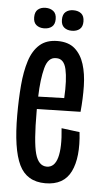

<svg xmlns="http://www.w3.org/2000/svg" viewBox="-50 -694 391 737"><g transform="rotate(5 145.0 -325.5)"><path d="M153 10Q81 10 52 -50.5Q23 -111 23 -242Q23 -303 27.5 -356.5Q32 -410 45 -451Q58 -492 84 -515Q110 -538 153 -538Q195 -538 219.5 -516.5Q244 -495 255.5 -458.5Q267 -422 268 -374.5Q269 -327 264 -275L96 -271Q96 -267 96 -261Q96 -145 108.5 -99.5Q121 -54 153 -54Q183 -54 194 -93Q205 -132 197 -206L267 -197Q278 -100 251 -45Q224 10 153 10ZM153 -472Q122 -473 110.5 -429.5Q99 -386 97 -319L197 -322Q201 -393 192 -433Q183 -473 153 -472ZM203 -582Q185 -582 173.5 -591.5Q162 -601 162 -621Q162 -642 173.5 -651.5Q185 -661 203 -661Q222 -661 233.5 -651.5Q245 -642 245 -621Q245 -601 233.5 -591.5Q222 -582 203 -582ZM96 -582Q78 -582 66.5 -591.5Q55 -601 55 -621Q55 -642 66.5 -651.5Q78 -661 96 -661Q114 -661 126 -651.5Q138 -642 138 -621Q138 -601 126.5 -591.5Q115 -582 96 -582Z"/></g></svg>

Font: Bricolage Grotesque 96pt Condensed Light
Style: Regular
Weight: 300
Width: 3
Designer: Mathieu Triay
Foundry: Atelier Triay
Version: Version 1.001; ttfautohint (v1.8.4.7-5d5b);gftools[0.9.33.de